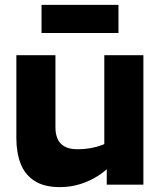

<svg xmlns="http://www.w3.org/2000/svg" viewBox="-20 -756 657 786"><path d="M567 0H417V-115L407 -133V-530H567ZM298 -145Q325 -145 350.5 -149.5Q376 -154 397 -162Q418 -170 432 -178V-78Q412 -56 381 -36Q350 -16 310.5 -3Q271 10 225 10Q160 10 120.5 -16Q81 -42 64 -87Q47 -132 47 -190V-530H207V-233Q207 -208 215.5 -188Q224 -168 244 -156.5Q264 -145 298 -145ZM150 -736H465V-621H150Q150 -621 150 -638.5Q150 -656 150 -678.5Q150 -701 150 -718.5Q150 -736 150 -736Z"/></svg>

Font: Roundo Variable
Style: Regular
Weight: 200
Designer: Shiva Nallaperumal
Foundry: Indian Type Foundry
Version: Version 2.000